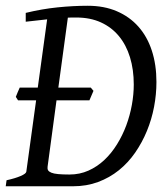

<svg xmlns="http://www.w3.org/2000/svg" viewBox="-20 -650 586 670"><path d="M525.9 -363.8Q525.9 -320.8 517.6 -277.1Q509.3 -233.4 492.7 -193.1Q476.1 -152.8 451.7 -117.4Q427.2 -82 394.8 -55.9Q362.3 -29.8 322.3 -14.9Q282.2 0 234.9 0H0L2.9 -21Q33.7 -27.8 52.2 -35.9Q70.8 -43.9 71.8 -50.8L106 -299.8H43L35.2 -312L41.5 -327.6Q44.9 -336.4 48.8 -344.2H111.8L144.5 -582.5L69.8 -574.2V-605Q126 -618.7 180.9 -624.3Q235.8 -629.9 286.1 -629.9Q343.3 -629.9 387.7 -610.8Q432.1 -591.8 462.9 -557.1Q493.7 -522.5 509.8 -473.4Q525.9 -424.3 525.9 -363.8ZM246.1 -588.9H231.4Q224.1 -588.9 216.8 -588.4L183.6 -344.2H296.9L306.2 -333L292 -299.8H177.2L146 -67.9Q145 -60.5 147.9 -55.7Q150.9 -50.8 159.2 -47.4Q167.5 -43.9 182.9 -42.5Q198.2 -41 222.2 -41Q258.3 -41 288.8 -54.7Q319.3 -68.4 344.2 -91.8Q369.1 -115.2 388.4 -146.5Q407.7 -177.7 420.7 -212.6Q433.6 -247.6 440.2 -284.2Q446.8 -320.8 446.8 -355Q446.8 -407.2 433.6 -450.2Q420.4 -493.2 395 -523.9Q369.6 -554.7 332.3 -571.8Q294.9 -588.9 246.1 -588.9Z"/></svg>

Font: Gentium Plus Eur
Style: Italic
Weight: 400
Italic angle: -8°
Designer: J. Victor Gaultney, Annie Olsen, Iska Routamaa, Becca Hirsbrunner
Foundry: SIL International
Version: Version 5.000